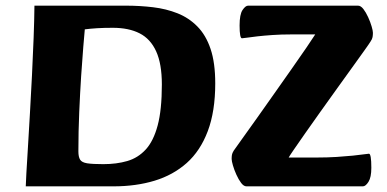

<svg xmlns="http://www.w3.org/2000/svg" viewBox="-20 -659 1367 679"><path d="M71.1 0Q71.3 -10.5 73.3 -47.1Q75.3 -83.8 78.8 -138.4Q82.3 -193 85.9 -258.8Q89.6 -324.6 93.1 -392.7Q96.6 -460.8 98.9 -524.8Q101.3 -588.8 101.8 -639H424.5Q474.7 -639 521.3 -633.4Q567.9 -627.8 607.7 -612Q647.6 -596.2 677.9 -565.5Q708.2 -534.9 724.7 -485.9Q741.2 -436.9 741.2 -364.2Q741.2 -265.1 714.8 -195.2Q688.4 -125.3 640.4 -82.6Q592.4 -39.9 526.5 -19.9Q460.6 0 381.5 0ZM345.4 -78.5Q392.2 -78.5 430.1 -89.5Q468 -100.5 495.4 -130.3Q522.8 -160.1 537.6 -215.5Q552.4 -270.8 552.4 -360.3Q552.4 -433.2 532.3 -477.3Q512.3 -521.5 473.8 -541.1Q435.4 -560.7 378.9 -560.7Q346.1 -560.7 323 -559.2Q299.8 -557.7 279.9 -555.2Q278.1 -535.7 274.5 -492.8Q270.9 -449.9 267 -390.5Q263.2 -331.1 260.2 -262.4Q257.2 -193.8 257.2 -123.5Q257.2 -104.5 263.2 -94.5Q269.2 -84.5 288.3 -81.5Q307.4 -78.5 345.4 -78.5ZM851.7 0Q841.9 0 832.9 -11.9Q823.8 -23.9 816 -41.2Q808.2 -58.5 803.7 -74.1Q799.2 -89.7 799.2 -96.9Q799.2 -104.9 800.2 -111.2Q801.2 -117.5 806.4 -126Q815.8 -139.4 838 -170.4Q860.2 -201.4 889.8 -242.9Q919.3 -284.3 950.9 -329.4Q982.5 -374.4 1012.2 -416.5Q1041.9 -458.6 1063.8 -490.8Q1085.6 -522.9 1094.8 -537.3H1010.1Q974.4 -537.3 944.2 -535.2Q913.9 -533.1 890.7 -530.5Q867.4 -527.9 853.2 -525.7Q839.1 -523.6 835.6 -523.6Q827.3 -523.6 827.3 -569.1Q827.3 -608 837.7 -623.5Q848.1 -639 857.4 -639H1246Q1255.8 -639 1265 -627.2Q1274.1 -615.4 1281.9 -598.3Q1289.7 -581.2 1294.2 -565.8Q1298.8 -550.3 1298.8 -543.1Q1298.8 -535 1297.6 -528Q1296.5 -521 1290.5 -512.3Q1286.5 -505.5 1269.4 -481.6Q1252.3 -457.6 1226.5 -421.8Q1200.7 -386 1171.1 -344.8Q1141.6 -303.7 1112.5 -262.9Q1083.5 -222.1 1058.9 -187.1Q1034.3 -152 1018.7 -129.2Q1003.1 -106.4 1000.9 -101.9H1098.7Q1138 -101.9 1170.7 -104Q1203.4 -106.1 1228 -108.6Q1252.6 -111.1 1267.2 -113.3Q1281.7 -115.4 1284.7 -115.4Q1293.2 -115.4 1293.2 -65.7Q1293.2 -31.8 1283.1 -15.9Q1272.9 0 1263.4 0Z"/></svg>

Font: Briem Hand Thin
Style: Regular
Weight: 100
Designer: Gunnlaugur SE Briem, Eben Sorkin
Foundry: Sorkin Type Co.
Version: Version 1.003